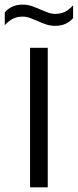

<svg xmlns="http://www.w3.org/2000/svg" viewBox="-55 -799 331 819"><path d="M73.2 0V-595H148.7V0ZM180.5 -688.8Q159.1 -688.8 140.1 -695.4Q121.2 -702 103.8 -710Q88.1 -717 72.7 -722.5Q57.2 -728.1 41.2 -728.1Q17.4 -728.1 -0.2 -719Q-17.8 -709.8 -34.6 -691.6V-746.2Q-20.8 -762.3 -2 -770.8Q16.8 -779.3 41.7 -779.3Q63.1 -779.3 82 -772.6Q100.9 -766 118.3 -758Q134 -751.4 149.5 -745.6Q165.1 -739.8 181 -739.8Q204.7 -739.8 222.6 -749Q240.4 -758.1 256.8 -776.3V-721.6Q243.4 -706.1 224.6 -697.5Q205.7 -688.8 180.5 -688.8Z"/></svg>

Font: Encode Sans SC Condensed Thin
Style: Regular
Weight: 100
Width: 3
Designer: Multiple Designers
Foundry: Impallari Type
Version: Version 3.002